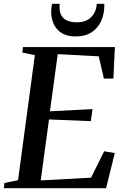

<svg xmlns="http://www.w3.org/2000/svg" viewBox="-31 -991 657 1011"><path d="M-11 0 -7.5 -27.5 64 -42 152.5 -700.5 86.5 -714.5 90 -743H574L566 -577H516L489 -694.5L273 -706L232 -405L456 -416.5L447.5 -353L227 -362L183.5 -41L448.5 -55.5L517.5 -194.5L573.5 -185L527.5 0ZM367.5 -799Q331 -799 306.2 -810.5Q281.5 -822 266.2 -841.5Q251 -861 244.5 -884.8Q238 -908.5 238.5 -932.5Q239 -945 240.2 -954Q241.5 -963 243.5 -971H283.5Q280 -939.5 288.5 -917.8Q297 -896 318.2 -884.8Q339.5 -873.5 374 -873.5Q409.5 -873.5 432 -887.5Q454.5 -901.5 466 -923.5Q477.5 -945.5 478.5 -971H518.5Q519.5 -921 502.5 -882.2Q485.5 -843.5 451.5 -821.2Q417.5 -799 367.5 -799Z"/></svg>

Font: Merriweather 96pt Medium
Style: Italic
Weight: 500
Italic angle: -7.8°
Version: Version 2.101